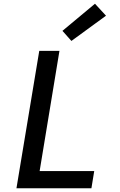

<svg xmlns="http://www.w3.org/2000/svg" viewBox="-20 -1007 640 1027"><path d="M68 0 190 -735H298L192 -92H484L469 0ZM362 -788 314 -842 488 -987 547 -923Z"/></svg>

Font: Iosevka SS04 SmBd Ex Obl
Style: Regular
Weight: 600
Width: 7
Italic angle: -9°
Monospace: yes
Designer: Belleve Invis
Foundry: Belleve Invis
Version: Version 19.0.0; ttfautohint (v1.8.4)